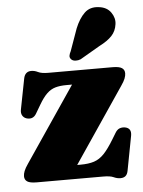

<svg xmlns="http://www.w3.org/2000/svg" viewBox="-54 -798 638 856"><g transform="rotate(-5 265.0 -370.5)"><path d="M489.5 -396 236.5 -22 211.5 -61.5H278Q314.5 -61.5 339 -69.5Q363.5 -77.5 384 -99Q404.5 -120.5 429 -161L446 -189Q454.5 -203.5 466.2 -207.8Q478 -212 491 -209.5Q505.5 -206.5 511.2 -196.8Q517 -187 514 -170.5L484.5 -15.5Q481.5 0 473 7Q464.5 14 450.5 14Q435.5 14 420.5 7Q405.5 0 374.5 0H76.5Q47 0 34.8 -8Q22.5 -16 22.5 -32Q22.5 -42.5 27.5 -55.2Q32.5 -68 45 -86L298 -459.5L333 -420.5H247Q217.5 -420.5 196.8 -414.5Q176 -408.5 158.8 -392Q141.5 -375.5 123 -344L100 -305Q93 -293 82.2 -288.5Q71.5 -284 57 -288Q44 -292 37.8 -303Q31.5 -314 35 -330.5L61.5 -466.5Q64.5 -481.5 73 -489.2Q81.5 -497 95.5 -497Q110.5 -497 125.5 -489.5Q140.5 -482 171 -482H458Q487.5 -482 499.8 -474Q512 -466 512 -450Q512 -439.5 507 -426.8Q502 -414 489.5 -396ZM314 -668.5Q331.5 -711.5 356.5 -735.5Q381.5 -759.5 421 -754Q456.5 -750 474.2 -724.8Q492 -699.5 488 -672Q484 -641.5 464.8 -620.8Q445.5 -600 408 -581L319.5 -529.5Q308.5 -525 296.8 -525.5Q285 -526 278 -532.5Q270 -540.5 271.5 -549.8Q273 -559 278.5 -569Z"/></g></svg>

Font: Fraunces
Style: Regular
Weight: 900
Version: Version 1.000;[b76b70a41]